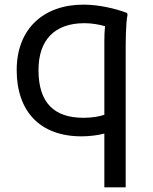

<svg xmlns="http://www.w3.org/2000/svg" viewBox="-20 -576 658 828"><path d="M528 -520C476 -540 404 -556 340 -556C168 -556 52 -452 52 -274C52 -96 152 12 332 12C367 12 404 7 430 0V232H522V-348C522 -388 522 -476 530 -512ZM146 -274C146 -404 216 -476 344 -476C378 -476 408 -470 433 -463C431 -444 430 -423 430 -400V-81C410 -74 378 -68 340 -68C214 -68 146 -132 146 -274Z"/></svg>

Font: Kufam Arabic Latin Roman Normal
Style: Regular
Weight: 400
Designer: Wael Morcos & Artur Schmal
Version: Version 1.200;PS 001.200;hotconv 1.0.88;makeotf.lib2.5.64775